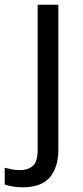

<svg xmlns="http://www.w3.org/2000/svg" viewBox="-75 -556 353 816"><path d="M22 240Q-3 240 -22 236.5Q-41 233 -55 228V157Q-40 161 -24 164Q-8 167 11 167Q43 167 64 149.5Q85 132 85 83V-536H173V80Q173 155 137 197.5Q101 240 22 240Z"/></svg>

Font: Noto Sans Manichaean
Style: Regular
Weight: 400
Designer: Monotype Design Team
Foundry: Monotype Imaging Inc.
Version: Version 2.005; ttfautohint (v1.8.4.7-5d5b)